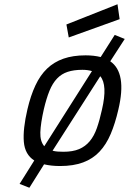

<svg xmlns="http://www.w3.org/2000/svg" viewBox="-20 -770 606 902"><path d="M382 -510Q421 -510 453 -502L519 -606L566 -587L498 -482Q577 -428 536 -255Q521 -190 500 -140.5Q479 -91 447.5 -57.5Q416 -24 370.5 -7Q325 10 262 10Q221 10 187 2L118 112L72 94L141 -16Q97 -44 92 -103.5Q87 -163 109 -257Q124 -321 146.5 -369Q169 -417 201.5 -448Q234 -479 278.5 -494.5Q323 -510 382 -510ZM278 -57Q322 -57 351.5 -69.5Q381 -82 401.5 -106.5Q422 -131 435 -168Q448 -205 459 -255Q486 -371 451 -412L227 -62Q238 -59 250.5 -58Q263 -57 278 -57ZM367 -442Q327 -442 298 -432.5Q269 -423 248 -401Q227 -379 212.5 -343.5Q198 -308 186 -257Q171 -191 169.5 -148.5Q168 -106 188 -83L412 -436Q392 -442 367 -442ZM532 -750 542 -680 303 -594 292 -655Z"/></svg>

Font: Panefresco 400wt
Style: Italic
Weight: 400
Foundry: Campivisivi & Chank Co
Version: Version 1.001